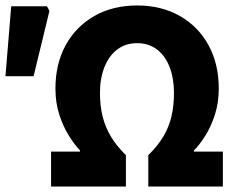

<svg xmlns="http://www.w3.org/2000/svg" viewBox="-22 -683 881 703"><path d="M165 0V-128H271V-132Q251 -153 230 -186.5Q209 -220 195 -263.5Q181 -307 181 -359Q181 -449 218.5 -517.5Q256 -586 323.5 -624.5Q391 -663 480 -663Q569 -663 636.5 -624.5Q704 -586 741.5 -517.5Q779 -449 779 -359Q779 -307 765 -263.5Q751 -220 730 -186.5Q709 -153 688 -132V-128H794V0H521V-115Q554 -147 575 -181.5Q596 -216 605.5 -255.5Q615 -295 615 -343Q615 -396 599 -437.5Q583 -479 552.5 -502Q522 -525 480 -525Q438 -525 407.5 -502Q377 -479 360.5 -437.5Q344 -396 344 -343Q344 -295 354 -255.5Q364 -216 385 -181.5Q406 -147 439 -115V0ZM-2 -404 19 -660H150L159 -643L101 -404Z"/></svg>

Font: Source Sans 3 ExtraBold
Style: Regular
Weight: 800
Designer: Paul D. Hunt
Foundry: Adobe
Version: Version 3.052;hotconv 1.1.0;makeotfexe 2.6.0